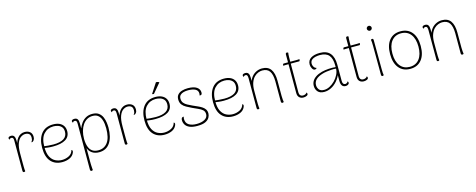

<svg xmlns="http://www.w3.org/2000/svg" viewBox="-37 -1531 6416 2589"><g transform="rotate(-15 3171.0 -237.0)"><path d="M120 8Q112 8 107.5 2Q103 -4 103 -14V-432Q103 -460 96 -471Q89 -482 73 -482Q67 -482 59 -479Q51 -476 46 -464Q36 -475 36 -486Q36 -497 47 -503.5Q58 -510 76 -510Q106 -510 119 -489Q132 -468 132 -427V-327L120 -319Q126 -412 166 -462Q206 -512 266 -512Q311 -512 339.5 -488.5Q368 -465 368 -418Q368 -390 355.5 -373Q343 -356 331 -354Q324 -353 319 -355Q333 -372 336 -386.5Q339 -401 339 -414Q339 -452 319.5 -468Q300 -484 266 -484Q237 -484 206 -463.5Q175 -443 154.5 -391.5Q134 -340 134 -247Q134 -177 134 -132.5Q134 -88 134.5 -62Q135 -36 136 -22.5Q137 -9 139 0Q136 3 131.5 5.5Q127 8 120 8Z M655 12Q555 12 497.5 -52Q440 -116 440 -243Q440 -367 497 -439.5Q554 -512 663 -512Q713 -512 749 -496Q785 -480 805 -449.5Q825 -419 825 -375Q825 -299 764 -261.5Q703 -224 588 -224Q545 -224 513.5 -228.5Q482 -233 454 -237V-262Q483 -256 525.5 -252.5Q568 -249 600 -249Q647 -249 683.5 -257Q720 -265 744.5 -280.5Q769 -296 781.5 -320Q794 -344 794 -375Q794 -418 774 -441.5Q754 -465 723.5 -475Q693 -485 661 -485Q578 -485 525 -427Q472 -369 472 -247Q472 -159 498.5 -109Q525 -59 568 -38Q611 -17 658 -17Q710 -17 755.5 -40Q801 -63 814 -115Q823 -111 827 -102Q831 -93 822 -72Q803 -29 757.5 -8.5Q712 12 655 12Z M1209 -512Q1266 -512 1299.5 -487Q1333 -462 1349 -424Q1365 -386 1370 -346.5Q1375 -307 1375 -278Q1375 -145 1322.5 -66.5Q1270 12 1169 12Q1112 12 1073 -14Q1034 -40 1017 -86V106Q1017 126 1018 150Q1019 174 1020.5 193.5Q1022 213 1023 220Q1020 223 1016 225.5Q1012 228 1005 228Q996 228 991 222Q986 216 986 206L987 -432Q987 -460 980.5 -471Q974 -482 957 -482Q951 -482 943 -479Q935 -476 930 -464Q925 -470 922.5 -475.5Q920 -481 920 -486Q920 -497 931 -503.5Q942 -510 960 -510Q991 -510 1004 -490Q1017 -470 1017 -431V-300L994 -271Q1000 -315 1015.5 -357.5Q1031 -400 1057 -435Q1083 -470 1120.5 -491Q1158 -512 1209 -512ZM1207 -484Q1164 -484 1129 -464Q1094 -444 1069 -407.5Q1044 -371 1030.5 -322Q1017 -273 1017 -214Q1017 -181 1023 -146Q1029 -111 1044.5 -81.5Q1060 -52 1089.5 -34Q1119 -16 1166 -16Q1248 -16 1295.5 -79.5Q1343 -143 1343 -276Q1343 -304 1339 -339.5Q1335 -375 1321.5 -408Q1308 -441 1281 -462.5Q1254 -484 1207 -484Z M1548 8Q1540 8 1535.5 2Q1531 -4 1531 -14V-432Q1531 -460 1524 -471Q1517 -482 1501 -482Q1495 -482 1487 -479Q1479 -476 1474 -464Q1464 -475 1464 -486Q1464 -497 1475 -503.5Q1486 -510 1504 -510Q1534 -510 1547 -489Q1560 -468 1560 -427V-327L1548 -319Q1554 -412 1594 -462Q1634 -512 1694 -512Q1739 -512 1767.5 -488.5Q1796 -465 1796 -418Q1796 -390 1783.5 -373Q1771 -356 1759 -354Q1752 -353 1747 -355Q1761 -372 1764 -386.5Q1767 -401 1767 -414Q1767 -452 1747.5 -468Q1728 -484 1694 -484Q1665 -484 1634 -463.5Q1603 -443 1582.5 -391.5Q1562 -340 1562 -247Q1562 -177 1562 -132.5Q1562 -88 1562.5 -62Q1563 -36 1564 -22.5Q1565 -9 1567 0Q1564 3 1559.5 5.5Q1555 8 1548 8Z M2083 12Q1983 12 1925.5 -52Q1868 -116 1868 -243Q1868 -367 1925 -439.5Q1982 -512 2091 -512Q2141 -512 2177 -496Q2213 -480 2233 -449.5Q2253 -419 2253 -375Q2253 -299 2192 -261.5Q2131 -224 2016 -224Q1973 -224 1941.5 -228.5Q1910 -233 1882 -237V-262Q1911 -256 1953.5 -252.5Q1996 -249 2028 -249Q2075 -249 2111.5 -257Q2148 -265 2172.5 -280.5Q2197 -296 2209.5 -320Q2222 -344 2222 -375Q2222 -418 2202 -441.5Q2182 -465 2151.5 -475Q2121 -485 2089 -485Q2006 -485 1953 -427Q1900 -369 1900 -247Q1900 -159 1926.5 -109Q1953 -59 1996 -38Q2039 -17 2086 -17Q2138 -17 2183.5 -40Q2229 -63 2242 -115Q2251 -111 2255 -102Q2259 -93 2250 -72Q2231 -29 2185.5 -8.5Q2140 12 2083 12ZM2196 -689 2085 -557Q2080 -556 2071 -557Q2062 -558 2060 -562L2151 -702Q2161 -702 2168.5 -700.5Q2176 -699 2182.5 -696.5Q2189 -694 2196 -689Z M2539 12Q2473 12 2433 -5.5Q2393 -23 2375 -52Q2357 -81 2357 -114Q2357 -130 2361 -139.5Q2365 -149 2373 -153.5Q2381 -158 2394 -156Q2391 -149 2389.5 -142Q2388 -135 2388 -124Q2388 -68 2429.5 -42Q2471 -16 2536 -16Q2606 -16 2650 -40.5Q2694 -65 2694 -111Q2694 -149 2670 -170.5Q2646 -192 2609 -207.5Q2572 -223 2533 -242Q2494 -261 2459.5 -279.5Q2425 -298 2403 -326Q2381 -354 2381 -400Q2381 -441 2403.5 -466Q2426 -491 2463 -502Q2500 -513 2543 -513Q2626 -513 2667.5 -485Q2709 -457 2709 -410Q2709 -399 2706.5 -391.5Q2704 -384 2696 -379Q2692 -376 2686 -376Q2680 -376 2673 -378Q2676 -385 2677 -391.5Q2678 -398 2678 -404Q2678 -446 2641.5 -465.5Q2605 -485 2541 -485Q2508 -485 2478.5 -477.5Q2449 -470 2431 -452Q2413 -434 2413 -403Q2413 -365 2432 -341.5Q2451 -318 2482.5 -302Q2514 -286 2549 -269Q2580 -255 2611 -241.5Q2642 -228 2668 -211.5Q2694 -195 2710 -171.5Q2726 -148 2726 -113Q2726 -86 2710.5 -57Q2695 -28 2655 -8Q2615 12 2539 12Z M3040 12Q2940 12 2882.5 -52Q2825 -116 2825 -243Q2825 -367 2882 -439.5Q2939 -512 3048 -512Q3098 -512 3134 -496Q3170 -480 3190 -449.5Q3210 -419 3210 -375Q3210 -299 3149 -261.5Q3088 -224 2973 -224Q2930 -224 2898.5 -228.5Q2867 -233 2839 -237V-262Q2868 -256 2910.5 -252.5Q2953 -249 2985 -249Q3032 -249 3068.5 -257Q3105 -265 3129.5 -280.5Q3154 -296 3166.5 -320Q3179 -344 3179 -375Q3179 -418 3159 -441.5Q3139 -465 3108.5 -475Q3078 -485 3046 -485Q2963 -485 2910 -427Q2857 -369 2857 -247Q2857 -159 2883.5 -109Q2910 -59 2953 -38Q2996 -17 3043 -17Q3095 -17 3140.5 -40Q3186 -63 3199 -115Q3208 -111 3212 -102Q3216 -93 3207 -72Q3188 -29 3142.5 -8.5Q3097 12 3040 12Z M3390 8Q3381 8 3376.5 2Q3372 -4 3372 -14V-432Q3371 -460 3364.5 -471Q3358 -482 3342 -482Q3336 -482 3328 -479Q3320 -476 3315 -464Q3305 -475 3305 -486Q3305 -497 3316 -503.5Q3327 -510 3345 -510Q3376 -510 3389 -490Q3402 -470 3402 -431V-327L3389 -319Q3393 -379 3420.5 -422.5Q3448 -466 3490 -489Q3532 -512 3579 -512Q3662 -512 3701 -457Q3740 -402 3740 -297V-87Q3741 -57 3742.5 -34.5Q3744 -12 3747 0Q3744 3 3740 5.5Q3736 8 3729 8Q3720 8 3715 2Q3710 -4 3710 -14V-298Q3709 -391 3678 -437.5Q3647 -484 3576 -484Q3551 -484 3521 -473Q3491 -462 3464 -435.5Q3437 -409 3419.5 -363Q3402 -317 3402 -247Q3402 -177 3402 -132.5Q3402 -88 3402.5 -62Q3403 -36 3404.5 -22.5Q3406 -9 3408 0Q3405 3 3401 5.5Q3397 8 3390 8Z M4021 12Q3985 12 3963 -9.5Q3941 -31 3941 -71V-610Q3941 -621 3946 -626.5Q3951 -632 3960 -632Q3967 -632 3971 -629.5Q3975 -627 3978 -624Q3974 -613 3973 -565.5Q3972 -518 3972 -428L3971 -71Q3971 -46 3984 -31Q3997 -16 4022 -16Q4039 -16 4054.5 -23Q4070 -30 4076 -43Q4081 -37 4083 -32Q4085 -27 4085 -22Q4085 -6 4065.5 3Q4046 12 4021 12ZM3867 -472 3868 -486Q3869 -492 3872 -496Q3875 -500 3879 -500H4049Q4053 -500 4060 -500Q4067 -500 4075 -500.5Q4083 -501 4090 -501.5Q4097 -502 4101 -502L4100 -488Q4099 -482 4096.5 -478Q4094 -474 4089 -474H3927Q3917 -474 3897 -473.5Q3877 -473 3867 -472Z M4612 10Q4577 10 4561 -13Q4545 -36 4545 -73V-206L4559 -194Q4536 -129 4496.5 -82.5Q4457 -36 4409 -12Q4361 12 4312 12Q4252 12 4223 -21Q4194 -54 4194 -102Q4194 -138 4211 -168Q4228 -198 4263 -221.5Q4298 -245 4351 -259Q4395 -270 4447 -273.5Q4499 -277 4545 -272V-298Q4545 -391 4506 -437.5Q4467 -484 4380 -484Q4351 -484 4319 -477Q4287 -470 4265.5 -451.5Q4244 -433 4244 -397Q4244 -378 4256.5 -356Q4269 -334 4294 -328Q4288 -318 4280 -315Q4272 -312 4267 -312Q4245 -312 4230 -339.5Q4215 -367 4215 -395Q4215 -454 4261.5 -483Q4308 -512 4386 -512Q4483 -512 4529 -457Q4575 -402 4575 -298V-71Q4575 -18 4613 -18Q4623 -18 4634 -25Q4645 -32 4651 -45Q4656 -39 4658 -34Q4660 -29 4660 -24Q4660 -8 4644.5 1Q4629 10 4612 10ZM4318 -15Q4356 -15 4395.5 -35.5Q4435 -56 4468.5 -90Q4502 -124 4523 -166Q4544 -208 4545 -251Q4518 -254 4482.5 -252Q4447 -250 4412.5 -245Q4378 -240 4353 -232Q4292 -214 4259 -182.5Q4226 -151 4226 -104Q4226 -70 4246.5 -42.5Q4267 -15 4318 -15Z M4863 12Q4827 12 4805 -9.5Q4783 -31 4783 -71V-610Q4783 -621 4788 -626.5Q4793 -632 4802 -632Q4809 -632 4813 -629.5Q4817 -627 4820 -624Q4816 -613 4815 -565.5Q4814 -518 4814 -428L4813 -71Q4813 -46 4826 -31Q4839 -16 4864 -16Q4881 -16 4896.5 -23Q4912 -30 4918 -43Q4923 -37 4925 -32Q4927 -27 4927 -22Q4927 -6 4907.5 3Q4888 12 4863 12ZM4709 -472 4710 -486Q4711 -492 4714 -496Q4717 -500 4721 -500H4891Q4895 -500 4902 -500Q4909 -500 4917 -500.5Q4925 -501 4932 -501.5Q4939 -502 4943 -502L4942 -488Q4941 -482 4938.5 -478Q4936 -474 4931 -474H4769Q4759 -474 4739 -473.5Q4719 -473 4709 -472Z M5118 -626Q5105 -626 5094.5 -636.5Q5084 -647 5084 -660Q5084 -674 5094.5 -684Q5105 -694 5118 -694Q5132 -694 5142 -684Q5152 -674 5152 -660Q5152 -647 5142 -636.5Q5132 -626 5118 -626ZM5137 -87Q5137 -57 5138.5 -34.5Q5140 -12 5143 0Q5140 3 5136 5.5Q5132 8 5125 8Q5117 8 5112.5 2Q5108 -4 5108 -14L5106 -417Q5106 -447 5104.5 -469.5Q5103 -492 5100 -504Q5103 -507 5107 -509.5Q5111 -512 5118 -512Q5126 -512 5130.5 -506.5Q5135 -501 5135 -490Z M5513 12Q5412 12 5355.5 -57Q5299 -126 5299 -250Q5299 -374 5355.5 -443Q5412 -512 5513 -512Q5614 -512 5670.5 -443Q5727 -374 5727 -250Q5727 -126 5670.5 -57Q5614 12 5513 12ZM5513 -16Q5599 -16 5647 -78Q5695 -140 5695 -250Q5695 -360 5647 -422Q5599 -484 5513 -484Q5428 -484 5379.5 -422Q5331 -360 5331 -250Q5331 -140 5379.5 -78Q5428 -16 5513 -16Z M5901 8Q5892 8 5887.5 2Q5883 -4 5883 -14V-432Q5882 -460 5875.5 -471Q5869 -482 5853 -482Q5847 -482 5839 -479Q5831 -476 5826 -464Q5816 -475 5816 -486Q5816 -497 5827 -503.5Q5838 -510 5856 -510Q5887 -510 5900 -490Q5913 -470 5913 -431V-327L5900 -319Q5904 -379 5931.5 -422.5Q5959 -466 6001 -489Q6043 -512 6090 -512Q6173 -512 6212 -457Q6251 -402 6251 -297V-87Q6252 -57 6253.5 -34.5Q6255 -12 6258 0Q6255 3 6251 5.5Q6247 8 6240 8Q6231 8 6226 2Q6221 -4 6221 -14V-298Q6220 -391 6189 -437.5Q6158 -484 6087 -484Q6062 -484 6032 -473Q6002 -462 5975 -435.5Q5948 -409 5930.5 -363Q5913 -317 5913 -247Q5913 -177 5913 -132.5Q5913 -88 5913.5 -62Q5914 -36 5915.5 -22.5Q5917 -9 5919 0Q5916 3 5912 5.5Q5908 8 5901 8Z"/></g></svg>

Font: Arima Thin
Style: Regular
Weight: 100
Designer: Joana Correia and Natanael Gama
Foundry: NDISCOVER
Version: Version 1.101;gftools[0.9.23]